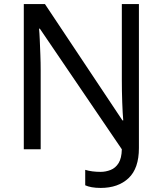

<svg xmlns="http://www.w3.org/2000/svg" viewBox="-20 -734 800 944"><path d="M475 190Q450 190 431 186.5Q412 183 399 177V101Q415 106 434 108.5Q453 111 475 111Q500 111 524 101.5Q548 92 563 68Q578 44 579 0L176 -593H172Q174 -574 175.5 -539Q177 -504 178.5 -464Q180 -424 180 -387V0H97V-714H201L582 -142H586Q583 -174 581 -230Q579 -286 579 -342V-714H663V-6Q663 94 612 142Q561 190 475 190Z"/></svg>

Font: Apis
Style: Regular
Weight: 400
Designer: Monotype Design Team
Foundry: Monotype Imaging Inc.
Version: Version 2.000; build 0001